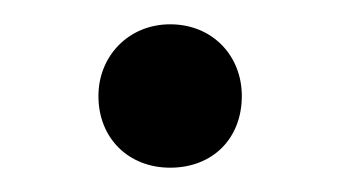

<svg xmlns="http://www.w3.org/2000/svg" viewBox="-20 -397 286 158"><path d="M179 -318C179 -351 155 -377 120 -377C86 -377 61 -351 61 -318C61 -283 86 -259 120 -259C155 -259 179 -283 179 -318Z"/></svg>

Font: Repo
Style: Regular
Weight: 400
Designer: Stefan Peev
Foundry: Context Ltd
Version: Version 0.000